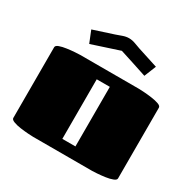

<svg xmlns="http://www.w3.org/2000/svg" viewBox="-157 -861 1014 1016"><g transform="rotate(30 350.0 -353.0)"><path d="M530 0H170Q162 0 139.5 -1.5Q117 -3 91.5 -6.5Q66 -10 48 -17Q30 -24 30 -34V-466Q30 -477 48 -483.5Q66 -490 91.5 -493.5Q117 -497 139.5 -498.5Q162 -500 170 -500H530Q538 -500 560.5 -498.5Q583 -497 608.5 -493.5Q634 -490 652 -483.5Q670 -477 670 -466V-34Q670 -24 652 -17Q634 -10 608.5 -6.5Q583 -3 560.5 -1.5Q538 0 530 0ZM310 -68H390V-432H310ZM182 -574 153 -646 276 -686Q293 -692 312.5 -699Q332 -706 350 -706Q369 -706 388 -699Q407 -692 424 -686L548 -646L519 -574Q476 -588 434 -602Q392 -616 350 -629Z"/></g></svg>

Font: Gajraj One
Style: Regular
Weight: 400
Designer: Saurabh Sharma
Foundry: Saurabh Sharma
Version: Version 1.000